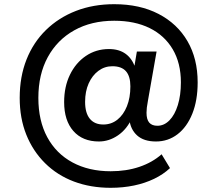

<svg xmlns="http://www.w3.org/2000/svg" viewBox="-20 -735 1018 916"><path d="M508 161Q412 161 332.5 131Q253 101 195 43.5Q137 -14 105.5 -92.5Q74 -171 74 -268Q74 -369 106.5 -451Q139 -533 199.5 -592Q260 -651 342.5 -683Q425 -715 525 -715Q647 -715 736.5 -668.5Q826 -622 874.5 -538.5Q923 -455 923 -342Q923 -256 897.5 -192.5Q872 -129 827 -94.5Q782 -60 724 -60Q666 -60 634 -89Q602 -118 597 -167L610 -172Q585 -118 542.5 -89Q500 -60 452 -60Q374 -60 330 -110Q286 -160 286 -248Q286 -321 313.5 -378Q341 -435 389.5 -468Q438 -501 500 -501Q548 -501 579.5 -478Q611 -455 625 -412H620L633 -489H727L686 -256Q682 -235 680.5 -221.5Q679 -208 679 -197Q679 -165 692 -150Q705 -135 731 -135Q763 -135 788.5 -161Q814 -187 828.5 -234Q843 -281 843 -342Q843 -434 804 -500Q765 -566 694 -601Q623 -636 525 -636Q416 -636 334.5 -590.5Q253 -545 208 -462.5Q163 -380 163 -268Q163 -159 205.5 -80.5Q248 -2 326 40Q404 82 508 82Q583 82 645 61Q707 40 751 1L791 67Q759 97 715.5 118Q672 139 619.5 150Q567 161 508 161ZM473 -141Q511 -141 540 -164Q569 -187 585.5 -228Q602 -269 602 -323Q602 -371 581 -395Q560 -419 516 -419Q479 -419 449.5 -397Q420 -375 403 -337Q386 -299 386 -249Q386 -196 408.5 -168.5Q431 -141 473 -141Z"/></svg>

Font: Nunito Sans 9pt
Style: Bold Italic
Weight: 700
Italic angle: -9°
Version: Version 3.101;gftools[0.9.27]